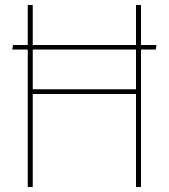

<svg xmlns="http://www.w3.org/2000/svg" viewBox="-20 -748 676 768"><path d="M29 -550 32 -568H606L603 -550ZM91 -728H111V-391H524V-728H544V0H524V-372H111V0H91Z"/></svg>

Font: Murecho Thin
Style: Regular
Weight: 100
Designer: Neil Summerour
Foundry: Positype
Version: Version 1.010